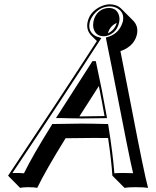

<svg xmlns="http://www.w3.org/2000/svg" viewBox="-20 -817 729 896"><path d="M388.7 -713.9Q398.4 -760.3 446.8 -785.2Q470.7 -796.9 493.2 -796.9Q525.4 -796.4 545.9 -776.4L602.5 -719.7Q626.5 -694.3 619.1 -657.2Q609.4 -611.3 562.5 -586.9Q551.8 -581.5 542 -578.6Q558.1 -499.5 593.3 -316.4Q653.3 -3.4 670.9 59.6Q653.8 56.6 611.3 56.6Q578.1 56.6 561 59.6L504.4 2.9Q500 -67.4 484.4 -172.9Q444.8 -173.3 415.5 -173.3Q356.4 -173.3 286.1 -171.9Q192.9 -21.5 153.8 59.6Q141.6 56.6 109.4 56.6Q85.9 57.1 73.7 59.6L17.6 2.9Q252.9 -348.6 432.1 -625.5L405.8 -651.4Q381.3 -677.2 388.7 -713.9ZM483.4 -661.6Q514.2 -675.3 524.9 -710Q493.7 -696.8 483.4 -661.6ZM350.6 -273.9Q356.9 -273.9 363.3 -273.9Q406.2 -273.9 467.8 -275.4Q456.1 -342.8 441.4 -415.5Q380.4 -320.3 350.6 -273.9ZM419.4 -519Q418.9 -520.5 418.9 -522H417ZM477.5 -277.3 479.5 -265.6H468.3Q405.8 -264.2 363.3 -264.2Q346.2 -264.2 303.2 -265.1Q272 -265.6 259.3 -266.1H241.2L251 -281.2Q281.7 -330.1 408.7 -527.3L411.6 -531.7H426.8L428.7 -523.9Q457.5 -392.1 477.5 -277.3ZM398.4 -711.9Q389.6 -670.4 424.3 -649.9Q432.1 -645.5 439.9 -643.6L453.1 -639.6L445.8 -628.4Q268.6 -354 38.1 -9.8Q44.9 -9.8 53.2 -9.8Q79.6 -9.8 91.8 -8.3Q131.8 -90.3 221.2 -233.4L223.6 -238.3H229.5Q301.8 -239.7 358.9 -240.2Q406.2 -240.2 476.1 -238.3H484.4L485.8 -230Q506.8 -99.1 513.7 -8.3Q528.8 -9.8 555.2 -9.8Q585.4 -9.8 601.1 -8.8Q586.9 -63.5 503.4 -494.6Q487.3 -576.7 475.6 -632.8L474.1 -642.1L482.9 -644.5Q526.9 -657.2 546.4 -697.8Q550.8 -707.5 553.2 -715.8Q562.5 -759.3 525.9 -779.3Q517.1 -783.7 508.3 -785.6Q500.5 -787.1 493.2 -787.1Q448.2 -787.1 416.5 -748Q402.8 -730.5 398.4 -711.9ZM487.8 -779.8Q524.9 -779.8 535.2 -745.1Q537.6 -736.3 537.6 -728Q537.6 -719.7 535.6 -711.9Q527.3 -671.9 492.7 -654.8Q478.5 -647.9 463.9 -647.9Q426.8 -647.9 416.5 -684.1Q414.1 -693.4 414.6 -701.7Q415 -709.5 416 -716.3Q425.3 -759.3 461.9 -774.9Q475.1 -779.8 487.8 -779.8Z"/></svg>

Font: Linux Biolinum Shadow O
Style: Italic
Weight: 400
Italic angle: -12°
Designer: Philipp H. Poll
Foundry: Philipp H. Poll
Version: Version 0.6.2